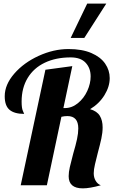

<svg xmlns="http://www.w3.org/2000/svg" viewBox="-20 -1020 641 1057"><path d="M460 -1000 369 -811H444L565 -1000ZM358 -50C358 -5.3 384 17 436 17C461.3 17 494.3 11.3 535 0C523 -4.7 513.5 -13 506.5 -25C499.5 -37 496 -50.7 496 -66C496 -79.3 498.3 -96 503 -116C507.7 -136 512.7 -156.3 518 -177C526.7 -209 533.3 -235.8 538 -257.5C542.7 -279.2 545 -299.7 545 -319C545 -344.3 539.8 -365.5 529.5 -382.5C519.2 -399.5 501.3 -411.7 476 -419C509.3 -439 535.7 -464.7 555 -496C574.3 -527.3 584 -558.7 584 -590C584 -618.7 575.7 -645.2 559 -669.5C542.3 -693.8 517 -713.3 483 -728C449 -742.7 407 -750 357 -750C302.3 -750 247.7 -737.5 193 -712.5C138.3 -687.5 93.5 -654.8 58.5 -614.5C23.5 -574.2 6 -532.7 6 -490C6 -455.3 14.8 -430.5 32.5 -415.5C50.2 -400.5 77 -393 113 -393C113 -394.3 110.7 -399.8 106 -409.5C101.3 -419.2 99 -436.3 99 -461C99 -511 110.2 -554.3 132.5 -591C154.8 -627.7 186.3 -655.7 227 -675C267.7 -694.3 315 -704 369 -704C405.7 -704 433.2 -694.2 451.5 -674.5C469.8 -654.8 479 -629.7 479 -599C479 -573 472.8 -546.5 460.5 -519.5C448.2 -492.5 431 -470 409 -452C387 -434 363 -425 337 -425H329L378 -656L230 -636L94 0H238L318 -377C329.3 -379.7 340.3 -381 351 -381C391 -381 411 -358.3 411 -313C411 -295.7 408.7 -276 404 -254C399.3 -232 392.3 -205.3 383 -174C375 -144 368.8 -119.5 364.5 -100.5C360.2 -81.5 358 -64.7 358 -50Z"/></svg>

Font: DonutKreme
Style: Regular
Weight: 400
Designer: Impallari Type
Foundry: Impallari Type
Version: Version 2.100